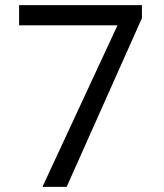

<svg xmlns="http://www.w3.org/2000/svg" viewBox="-20 -731 640 751"><path d="M535.2 -660.2 240.7 0H146L439.5 -631.8H54.7V-710.9H535.2Z"/></svg>

Font: TypoPRO Roboto Mono
Style: Regular
Weight: 400
Designer: Google
Version: Version 2.000986; 2015; ttfautohint (v1.3)